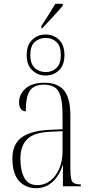

<svg xmlns="http://www.w3.org/2000/svg" viewBox="-20 -977 486 1007"><path d="M197 -841Q237 -901 270 -957H309V-947Q291 -925 259.5 -891Q228 -857 201 -828H197ZM219 -581Q178 -581 149 -608.5Q120 -636 120 -688Q120 -741 149 -768.5Q178 -796 219 -796Q261 -796 289.5 -768.5Q318 -741 318 -688Q318 -636 289.5 -608.5Q261 -581 219 -581ZM220 -599Q253 -599 276 -620.5Q299 -642 299 -688Q299 -736 276 -757Q253 -778 220 -778Q186 -778 162.5 -757Q139 -736 139 -688Q139 -642 162.5 -620.5Q186 -599 220 -599ZM169 10Q114 10 79.5 -28.5Q45 -67 45 -145Q45 -220 92.5 -255.5Q140 -291 239 -296L308 -299V-375Q308 -460 287.5 -496.5Q267 -533 210 -533Q158 -533 136.5 -501Q115 -469 115 -393Q100 -393 90 -405Q80 -417 80 -441Q80 -482 113.5 -512.5Q147 -543 213 -543Q283 -543 316 -502.5Q349 -462 349 -372V-93Q349 -39 359 -24.5Q369 -10 401 -10H404V0H310V-110H308Q292 -57 256 -23.5Q220 10 169 10ZM176 -6Q214 -6 244 -29.5Q274 -53 291 -93Q308 -133 308 -181V-289L243 -286Q157 -282 122 -246.5Q87 -211 87 -145Q87 -81 108 -43.5Q129 -6 176 -6Z"/></svg>

Font: Noto Serif Display Condensed ExtraLight
Style: Regular
Weight: 200
Width: 3
Designer: Monotype Design Team
Foundry: Monotype Imaging Inc.
Version: Version 2.009